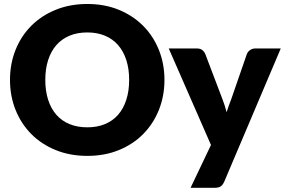

<svg xmlns="http://www.w3.org/2000/svg" viewBox="-20 -756 1396 941"><path d="M29 0ZM786 -364.5Q786 -285.5 758.8 -217.5Q731.5 -149.5 682 -99.2Q632.5 -49 562.8 -20.5Q493 8 408 8Q323 8 253 -20.5Q183 -49 133.2 -99.2Q83.5 -149.5 56.2 -217.5Q29 -285.5 29 -364.5Q29 -443.5 56.2 -511.5Q83.5 -579.5 133.2 -629.5Q183 -679.5 253 -708Q323 -736.5 408 -736.5Q493 -736.5 562.8 -707.8Q632.5 -679 682 -629Q731.5 -579 758.8 -511Q786 -443 786 -364.5ZM613 -364.5Q613 -418.5 599 -461.8Q585 -505 558.8 -535Q532.5 -565 494.5 -581Q456.5 -597 408 -597Q359 -597 320.8 -581Q282.5 -565 256.2 -535Q230 -505 216 -461.8Q202 -418.5 202 -364.5Q202 -310 216 -266.8Q230 -223.5 256.2 -193.5Q282.5 -163.5 320.8 -147.8Q359 -132 408 -132Q456.5 -132 494.5 -147.8Q532.5 -163.5 558.8 -193.5Q585 -223.5 599 -266.8Q613 -310 613 -364.5ZM1079 134.5Q1072 150 1062 157.2Q1052 164.5 1030 164.5H914L1014 -45.5L807 -518.5H944Q962 -518.5 971.8 -510.5Q981.5 -502.5 986 -491.5L1071 -268Q1083 -237 1090.5 -206Q1095.5 -222 1101.2 -237.8Q1107 -253.5 1113 -269L1190 -491.5Q1194.5 -503 1206 -510.8Q1217.5 -518.5 1231 -518.5H1356Z"/></svg>

Font: Lato Black
Style: Regular
Weight: 900
Designer: Lukasz Dziedzic
Foundry: tyPoland Lukasz Dziedzic
Version: Version 2.007; 2014-02-27